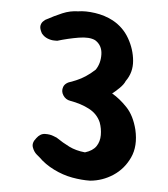

<svg xmlns="http://www.w3.org/2000/svg" viewBox="-20 -662 297 339"><path d="M139 -343Q124 -344 107.5 -348.5Q91 -353 75.5 -362.5Q60 -372 50 -384Q50 -384 45 -389Q40 -394 38 -402Q36 -410 44 -418Q51 -426 59.5 -425.5Q68 -425 74 -422Q80 -419 80 -419Q91 -410 102.5 -403Q114 -396 130 -393Q144 -396 150.5 -404Q157 -412 158 -423.5Q159 -435 156 -446Q151 -461 137 -470Q123 -479 104 -484Q96 -486 92 -493.5Q88 -501 91.5 -508.5Q95 -516 107 -518Q110 -519 116.5 -521Q123 -523 131.5 -527.5Q140 -532 149 -539Q158 -550 159 -566Q160 -582 148 -591Q138 -597 119 -595.5Q100 -594 81 -590Q81 -590 75.5 -590.5Q70 -591 64 -594Q58 -597 54 -603Q50 -612 51.5 -617Q53 -622 56.5 -624.5Q60 -627 60 -627Q76 -634 90 -638.5Q104 -643 118 -642Q131 -643 148 -639Q165 -635 179 -626Q197 -614 206 -594.5Q215 -575 215 -554.5Q215 -534 202 -519Q199 -513 191 -506.5Q183 -500 178 -497Q191 -488 203 -473Q215 -458 219 -433Q223 -404 211.5 -384Q200 -364 180.5 -353.5Q161 -343 139 -343Z"/></svg>

Font: Sour Gummy Black SemiBold
Style: Regular
Weight: 600
Version: Version 1.000